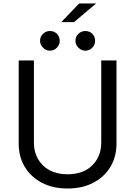

<svg xmlns="http://www.w3.org/2000/svg" viewBox="-20 -1077 781 1110"><path d="M565.3 -727.3H653.4V-245.7Q653.4 -171.2 618.4 -112.7Q583.5 -54.3 519.9 -20.8Q456.3 12.8 370.7 12.8Q285.2 12.8 221.6 -20.8Q158 -54.3 123 -112.7Q88.1 -171.2 88.1 -245.7V-727.3H176.1V-252.8Q176.1 -172.9 228 -121.3Q279.8 -69.6 370.7 -69.6Q462 -69.6 513.7 -121.3Q565.3 -172.9 565.3 -252.8ZM268.5 -784.1Q246.1 -784.1 228.9 -801.3Q211.6 -818.5 211.6 -840.9Q211.6 -865.4 228.9 -881.6Q246.1 -897.7 268.5 -897.7Q293 -897.7 309.1 -881.6Q325.3 -865.4 325.3 -840.9Q325.3 -818.5 309.1 -801.3Q293 -784.1 268.5 -784.1ZM473 -784.1Q450.6 -784.1 433.4 -801.3Q416.2 -818.5 416.2 -840.9Q416.2 -865.4 433.4 -881.6Q450.6 -897.7 473 -897.7Q497.5 -897.7 513.7 -881.6Q529.8 -865.4 529.8 -840.9Q529.8 -818.5 513.7 -801.3Q497.5 -784.1 473 -784.1ZM333.8 -948.9 437.5 -1056.8H535.5L407.7 -948.9Z"/></svg>

Font: Inter Zeller
Style: Regular
Weight: 400
Designer: Rasmus Andersson; Joe Bland
Foundry: zeller
Version: Version 3.015;git-dec3a8cb1